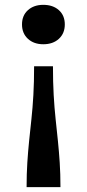

<svg xmlns="http://www.w3.org/2000/svg" viewBox="-20 -579 359 794"><path d="M230 195Q230 140 227 94Q224 48 219.5 4Q215 -40 210 -86.5Q205 -133 202 -186Q199 -239 199 -305H121Q121 -239 118 -186Q115 -133 110 -87Q105 -41 100.5 3Q96 47 93 93.5Q90 140 90 195ZM159 -559Q199 -559 223.5 -537Q248 -515 248 -478Q248 -441 223.5 -418.5Q199 -396 159 -396Q120 -396 95.5 -418.5Q71 -441 71 -478Q71 -515 95.5 -537Q120 -559 159 -559Z"/></svg>

Font: Roboto Serif 20pt Medium
Style: Regular
Weight: 500
Version: Version 1.008